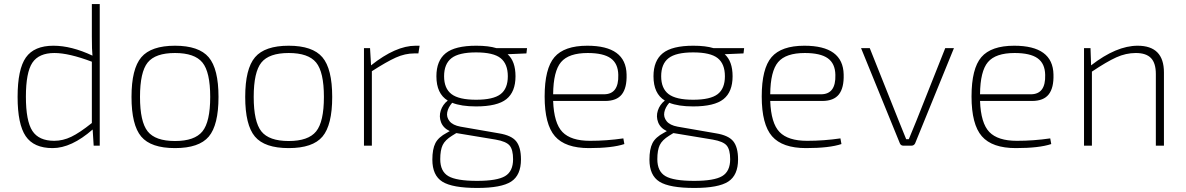

<svg xmlns="http://www.w3.org/2000/svg" viewBox="-20 -720 5860 949"><path d="M473 -700V0H443L438 -80Q333 12 240 12Q147 12 107 -47Q67 -106 67 -241Q67 -378 108 -436Q149 -494 244 -494Q333 -494 437 -445Q434 -471 434 -539V-700ZM434 -112V-415Q320 -458 249 -458Q172 -458 140 -410Q108 -362 108 -242Q108 -122 140 -73Q172 -24 248 -24Q291 -24 332.5 -44Q374 -64 434 -112Z M678.5 -437Q727 -494 845 -494Q963 -494 1011.5 -437Q1060 -380 1060 -241Q1060 -102 1012 -45Q964 12 845 12Q726 12 678 -45Q630 -102 630 -241Q630 -380 678.5 -437ZM980.5 -411Q942 -458 845 -458Q748 -458 710 -411Q672 -364 672 -241Q672 -118 710 -70.5Q748 -23 845 -23Q942 -23 980.5 -70.5Q1019 -118 1019 -241Q1019 -364 980.5 -411Z M1240.5 -437Q1289 -494 1407 -494Q1525 -494 1573.5 -437Q1622 -380 1622 -241Q1622 -102 1574 -45Q1526 12 1407 12Q1288 12 1240 -45Q1192 -102 1192 -241Q1192 -380 1240.5 -437ZM1542.5 -411Q1504 -458 1407 -458Q1310 -458 1272 -411Q1234 -364 1234 -241Q1234 -118 1272 -70.5Q1310 -23 1407 -23Q1504 -23 1542.5 -70.5Q1581 -118 1581 -241Q1581 -364 1542.5 -411Z M2054 -494 2048 -456H2028Q1982 -456 1936.5 -435.5Q1891 -415 1818 -368V0H1779V-482H1809L1814 -397Q1936 -494 2034 -494Z M2582 -456 2489 -452Q2528 -417 2528 -343Q2528 -266 2483 -230Q2438 -194 2333 -194Q2260 -194 2215 -212Q2195 -189 2190.5 -165Q2186 -141 2202 -121Q2218 -101 2256 -94L2446 -61Q2508 -51 2531.5 -21.5Q2555 8 2555 68Q2555 146 2506.5 177.5Q2458 209 2339 209Q2216 209 2166.5 178Q2117 147 2117 69Q2117 17 2132 -12.5Q2147 -42 2189 -64L2203 -72Q2171 -87 2160 -115.5Q2149 -144 2158.5 -173.5Q2168 -203 2193 -223Q2137 -257 2137 -343Q2137 -420 2183 -457Q2229 -494 2334 -494Q2395 -494 2434 -482H2585ZM2333 -461Q2248 -461 2211.5 -432.5Q2175 -404 2175 -343Q2175 -283 2211.5 -255Q2248 -227 2333 -227Q2418 -227 2454 -254.5Q2490 -282 2490 -343Q2490 -404 2454.5 -432.5Q2419 -461 2333 -461ZM2235 -62 2214 -49Q2180 -28 2168 -3Q2156 22 2156 67Q2156 127 2196 150.5Q2236 174 2338 174Q2437 174 2476.5 150.5Q2516 127 2516 67Q2516 20 2499 -0.5Q2482 -21 2430 -30L2237 -62Z M2971 -221H2714Q2718 -111 2760 -67.5Q2802 -24 2896 -24Q2979 -24 3061 -36L3066 -8Q3006 12 2891 12Q2774 12 2723 -46.5Q2672 -105 2672 -243Q2672 -381 2720.5 -437.5Q2769 -494 2883 -494Q3074 -494 3077 -352Q3079 -286 3053.5 -253.5Q3028 -221 2971 -221ZM2714 -254H2965Q3039 -254 3036 -350Q3035 -406 2998.5 -432Q2962 -458 2885 -458Q2791 -458 2753 -413Q2715 -368 2714 -254Z M3655 -456 3562 -452Q3601 -417 3601 -343Q3601 -266 3556 -230Q3511 -194 3406 -194Q3333 -194 3288 -212Q3268 -189 3263.5 -165Q3259 -141 3275 -121Q3291 -101 3329 -94L3519 -61Q3581 -51 3604.5 -21.5Q3628 8 3628 68Q3628 146 3579.5 177.5Q3531 209 3412 209Q3289 209 3239.5 178Q3190 147 3190 69Q3190 17 3205 -12.5Q3220 -42 3262 -64L3276 -72Q3244 -87 3233 -115.5Q3222 -144 3231.5 -173.5Q3241 -203 3266 -223Q3210 -257 3210 -343Q3210 -420 3256 -457Q3302 -494 3407 -494Q3468 -494 3507 -482H3658ZM3406 -461Q3321 -461 3284.5 -432.5Q3248 -404 3248 -343Q3248 -283 3284.5 -255Q3321 -227 3406 -227Q3491 -227 3527 -254.5Q3563 -282 3563 -343Q3563 -404 3527.5 -432.5Q3492 -461 3406 -461ZM3308 -62 3287 -49Q3253 -28 3241 -3Q3229 22 3229 67Q3229 127 3269 150.5Q3309 174 3411 174Q3510 174 3549.5 150.5Q3589 127 3589 67Q3589 20 3572 -0.5Q3555 -21 3503 -30L3310 -62Z M4044 -221H3787Q3791 -111 3833 -67.5Q3875 -24 3969 -24Q4052 -24 4134 -36L4139 -8Q4079 12 3964 12Q3847 12 3796 -46.5Q3745 -105 3745 -243Q3745 -381 3793.5 -437.5Q3842 -494 3956 -494Q4147 -494 4150 -352Q4152 -286 4126.5 -253.5Q4101 -221 4044 -221ZM3787 -254H4038Q4112 -254 4109 -350Q4108 -406 4071.5 -432Q4035 -458 3958 -458Q3864 -458 3826 -413Q3788 -368 3787 -254Z M4695 -482 4503 -11Q4497 0 4485 0H4445Q4433 0 4428 -11L4236 -482H4279L4423 -121Q4429 -107 4441 -76.5Q4453 -46 4459 -32H4472L4509 -122L4652 -482Z M5081 -221H4824Q4828 -111 4870 -67.5Q4912 -24 5006 -24Q5089 -24 5171 -36L5176 -8Q5116 12 5001 12Q4884 12 4833 -46.5Q4782 -105 4782 -243Q4782 -381 4830.5 -437.5Q4879 -494 4993 -494Q5184 -494 5187 -352Q5189 -286 5163.5 -253.5Q5138 -221 5081 -221ZM4824 -254H5075Q5149 -254 5146 -350Q5145 -406 5108.5 -432Q5072 -458 4995 -458Q4901 -458 4863 -413Q4825 -368 4824 -254Z M5370 -482 5373 -397Q5498 -494 5603 -494Q5733 -494 5733 -362V0H5693V-354Q5693 -408 5669 -433Q5645 -458 5594 -458Q5545 -458 5497.5 -436.5Q5450 -415 5377 -366V0H5338V-482Z"/></svg>

Font: Exo 2.0 Extra Light
Style: Regular
Weight: 250
Designer: Natanael Gama
Version: Version 1.001;PS 001.001;hotconv 1.0.70;makeotf.lib2.5.58329